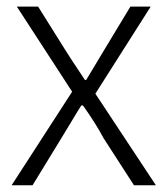

<svg xmlns="http://www.w3.org/2000/svg" viewBox="-20 -553 500 573"><path d="M14.6 0 195.3 -279.3 30.3 -533.2H93.8L175.8 -402.3Q182.6 -390.6 233.4 -314.5H237.3L290 -402.3L369.1 -533.2H429.7L264.6 -273.4L445.3 0H379.9L289.1 -140.6Q264.6 -186.5 227.5 -238.3H222.7Q214.8 -226.6 194.8 -192.9Q174.8 -159.2 163.1 -140.6L77.1 0Z"/></svg>

Font: Bpmf Zihi Sans Light
Style: Light
Weight: 300
Foundry: But Ko
Version: Version 1.320